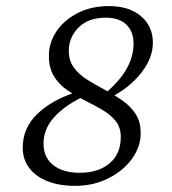

<svg xmlns="http://www.w3.org/2000/svg" viewBox="-20 -602 566 631"><path d="M227.5 8.8Q174.8 8.8 136.2 -6.3Q97.7 -21.5 76.2 -49.8Q54.7 -78.1 54.7 -116.2Q54.7 -180.7 101.1 -226.1Q147.5 -271.5 223.6 -296.9L249 -282.2Q189.5 -252.9 156.2 -214.8Q123 -176.8 123 -129.9Q123 -85 154.8 -59.6Q186.5 -34.2 242.2 -34.2Q303.7 -34.2 340.3 -65.4Q377 -96.7 377 -152.3Q377 -183.6 359.9 -204.6Q342.8 -225.6 315.9 -241.2Q289.1 -256.8 258.8 -272Q228.5 -287.1 201.2 -305.7Q173.8 -324.2 157.2 -351.6Q140.6 -378.9 140.6 -418.9Q140.6 -460.9 165 -498Q189.5 -535.2 234.4 -558.6Q279.3 -582 337.9 -582Q404.3 -582 443.4 -548.8Q482.4 -515.6 482.4 -461.9Q482.4 -411.1 444.3 -362.8Q406.2 -314.5 347.7 -284.2L329.1 -297.9Q375 -337.9 397 -377.4Q418.9 -417 418.9 -459Q418.9 -498 395.5 -521Q372.1 -543.9 327.1 -543.9Q270.5 -543.9 238.3 -511.7Q206.1 -479.5 206.1 -434.6Q206.1 -402.3 223.1 -379.4Q240.2 -356.4 267.1 -339.8Q293.9 -323.2 324.2 -307.1Q354.5 -291 381.3 -272.5Q408.2 -253.9 425.3 -228Q442.4 -202.1 442.4 -164.1Q442.4 -120.1 414.1 -80.6Q385.7 -41 336.4 -16.1Q287.1 8.8 227.5 8.8Z"/></svg>

Font: Crimson Pro Light
Style: Italic
Weight: 300
Italic angle: -12°
Designer: Jacques Le Bailly
Foundry: Baron von Fonthausen
Version: Version 1.003